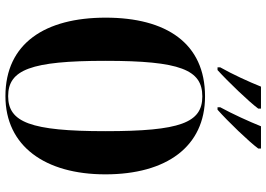

<svg xmlns="http://www.w3.org/2000/svg" viewBox="-157 -814 981 707"><g transform="rotate(90 333.5 -460.5)"><path d="M228 -771H238C281 -810 354 -886 380 -921V-931H299C281 -886 254 -827 228 -781ZM375 -771H384C428 -810 501 -886 527 -921V-931H445C427 -886 400 -827 375 -781ZM334 10C518 10 622 -136 622 -358C622 -583 520 -725 335 -725C139 -725 45 -582 45 -359C45 -137 139 10 334 10ZM334 0C237 0 204 -83 204 -358C204 -634 237 -715 335 -715C432 -715 463 -634 463 -358C463 -82 430 0 334 0Z"/></g></svg>

Font: Noto Serif Display Condensed Extra
Style: Regular
Weight: 800
Width: 3
Designer: Monotype Design Team
Foundry: Monotype Imaging Inc.
Version: Version 1.900